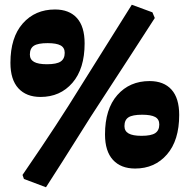

<svg xmlns="http://www.w3.org/2000/svg" viewBox="-20 -699 780 810"><path d="M363 -207Q296 -100 243.5 -17.5Q191 65 174 91L81 56L75 39Q94 12 155.5 -79.5Q217 -171 269 -253L536 -679L623 -647L633 -623Q604 -578 524 -454.5Q444 -331 363 -207ZM24 -434Q24 -541 76 -600Q128 -659 212 -659Q272 -659 304.5 -623Q337 -587 337 -516Q337 -409 285.5 -349.5Q234 -290 151 -290Q91 -290 57.5 -326.5Q24 -363 24 -434ZM253 -476Q253 -498 235.5 -507.5Q218 -517 181 -517Q140 -517 123 -506Q106 -495 106 -469Q106 -448 123.5 -438Q141 -428 178 -428Q219 -428 236 -439.5Q253 -451 253 -476ZM423 -132Q423 -239 475 -298Q527 -357 611 -357Q671 -357 703.5 -321Q736 -285 736 -214Q736 -107 684.5 -47.5Q633 12 550 12Q490 12 456.5 -24.5Q423 -61 423 -132ZM652 -174Q652 -196 634.5 -205.5Q617 -215 580 -215Q539 -215 522 -204Q505 -193 505 -167Q505 -146 522.5 -136Q540 -126 577 -126Q618 -126 635 -137.5Q652 -149 652 -174Z"/></svg>

Font: Alegreya Black
Style: Italic
Weight: 900
Italic angle: -7°
Designer: Juan Pablo del Peral
Foundry: Huerta Tipografica
Version: Version 2.007; ttfautohint (v1.6)